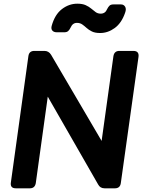

<svg xmlns="http://www.w3.org/2000/svg" viewBox="-20 -1021 781 1041"><path d="M66 0Q34 0 39 -32L134 -717Q138 -745 166 -745H221Q244 -745 257 -724L531 -257L595 -717Q600 -745 627 -745H703Q735 -745 731 -713L635 -28Q631 0 603 0H547Q523 0 512 -21L239 -497L174 -28Q169 0 142 0ZM523 -842Q495 -842 478 -850.5Q461 -859 449.5 -869.5Q438 -880 426 -888.5Q414 -897 397 -897Q374 -897 363 -872Q357 -859 349.5 -852.5Q342 -846 329 -846H288Q272 -846 264 -855Q256 -864 260 -880Q277 -942 315.5 -971.5Q354 -1001 399 -1001Q427 -1001 444.5 -993Q462 -985 474.5 -974.5Q487 -964 498.5 -955.5Q510 -947 526 -947Q551 -947 561 -972Q567 -984 574 -990.5Q581 -997 595 -997H636Q651 -997 658.5 -984.5Q666 -972 658 -951Q639 -896 602 -869Q565 -842 523 -842Z"/></svg>

Font: Pitagon Sans Text Bold
Style: Italic
Weight: 700
Italic angle: -8°
Designer: Travis Tran
Foundry: Pitagon
Version: Version 1.001; ttfautohint (v1.8.4.7-5d5b);gftools[0.9.26]